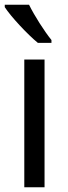

<svg xmlns="http://www.w3.org/2000/svg" viewBox="-24 -786 285 806"><path d="M98 -766H-4V-756C21 -717 92 -641 135 -606H192V-618C162 -655 120 -721 98 -766ZM163 0V-536H78V0Z"/></svg>

Font: Noto Sans Lao Looped SemiCondensed
Style: Regular
Weight: 400
Width: 4
Designer: Mark Frömberg, Ben Mitchell
Foundry: The Fontpad Ltd
Version: Version 1.003